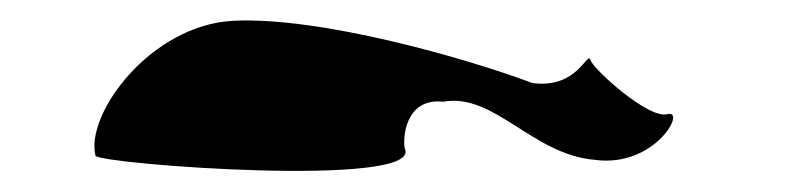

<svg xmlns="http://www.w3.org/2000/svg" viewBox="-20 -486 777 185"><path d="M72 -336C74 -328 389 -304 370 -343C368 -352 370 -392 407 -388C456 -397 493 -337 553 -332C611 -324 642 -381 623 -376C605 -371 552 -419 549 -428C546 -438 537 -400 493 -406C429 -430 289 -470 205 -466C125 -462 62 -376 72 -336Z"/></svg>

Font: Ampere
Style: UltExt
Weight: 400
Version: Version 1